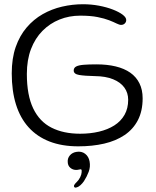

<svg xmlns="http://www.w3.org/2000/svg" viewBox="-20 -636 716 883"><path d="M340 37Q265 37 207.8 14.8Q150.5 -7.5 111.8 -50.2Q73 -93 53.5 -155.5Q34 -218 34 -298.5Q34 -367.5 52.2 -419.8Q70.5 -472 102.5 -509.5Q134.5 -547 176.2 -570.8Q218 -594.5 265.5 -605.5Q313 -616.5 361.5 -616.5Q399.5 -616.5 435.2 -609.8Q471 -603 499.2 -592Q527.5 -581 544 -568.5Q560.5 -556 560.5 -544Q560.5 -534.5 553.8 -528Q547 -521.5 537 -521.5Q529 -521.5 516 -528Q503 -534.5 482 -542.8Q461 -551 428.8 -557.5Q396.5 -564 349 -564Q298 -564 253.8 -546.2Q209.5 -528.5 175.5 -494.2Q141.5 -460 122.5 -410.2Q103.5 -360.5 103.5 -296Q103.5 -198 132.8 -137.2Q162 -76.5 217 -48.8Q272 -21 348.5 -21Q395 -21 435.2 -30.5Q475.5 -40 505.8 -59.2Q536 -78.5 552.8 -108Q569.5 -137.5 569.5 -177Q569.5 -209 552 -233.2Q534.5 -257.5 500.2 -271.5Q466 -285.5 416 -286Q369 -287 344 -291.2Q319 -295.5 319 -311.5Q319 -324 330 -330Q341 -336 364 -338Q387 -340 424 -340Q473 -340 512.2 -330.5Q551.5 -321 579 -301.8Q606.5 -282.5 621.2 -253Q636 -223.5 636 -184Q636 -125.5 614.2 -83.5Q592.5 -41.5 552.8 -14.8Q513 12 459 24.5Q405 37 340 37ZM321.5 224Q318.5 219.5 322.2 213.5Q326 207.5 332.5 201.5Q342.5 192 348.8 179Q355 166 355.5 156Q356 151 355.5 147Q355 143 351.5 142.5Q348 142.5 342.5 144Q337 145.5 330 145.5Q315 145.5 303.5 135.8Q292 126 291.5 109.5Q290 92 301.2 78.8Q312.5 65.5 331.5 62.5Q355 58.5 371.5 71.2Q388 84 392 106.5Q396.5 131 388 153.8Q379.5 176.5 366.5 196.5Q359.5 207 350.5 215.2Q341.5 223.5 333 225.5Q330 227 326.5 226.8Q323 226.5 321.5 224Z"/></svg>

Font: Gluten ExtraLight
Style: Regular
Weight: 250
Designer: Tyler Finck
Foundry: Etcetera Type Company
Version: Version 1.300